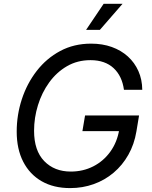

<svg xmlns="http://www.w3.org/2000/svg" viewBox="-20 -963 784 993"><path d="M342.8 9.8Q257.3 9.8 195.6 -25.6Q133.8 -61 100.1 -126.5Q66.4 -191.9 66.4 -282.2Q66.4 -368.7 93 -450Q119.6 -531.2 169.9 -596.2Q220.2 -661.1 291.3 -699.2Q362.3 -737.3 451.2 -737.3Q509.8 -737.3 558.1 -720Q606.4 -702.6 641.4 -670.9Q676.3 -639.2 695.8 -595.5Q715.3 -551.8 715.8 -498.5H621.1Q616.2 -534.2 602.8 -562.3Q589.4 -590.3 567.6 -610.6Q545.9 -630.9 515.9 -641.4Q485.8 -651.9 447.8 -651.9Q380.4 -651.9 326.4 -620.6Q272.5 -589.4 234.4 -536.6Q196.3 -483.9 176.3 -418.9Q156.2 -354 156.2 -286.6Q156.2 -184.1 208.7 -129.9Q261.2 -75.7 346.2 -75.7Q409.2 -75.7 462.2 -102.5Q515.1 -129.4 550.5 -178.5Q585.9 -227.5 596.7 -292.5L623 -284.7H406.2L419.9 -365.7H699.2L685.5 -283.2Q674.3 -216.3 643.8 -162.4Q613.3 -108.4 567.6 -69.8Q522 -31.2 464.6 -10.7Q407.2 9.8 342.8 9.8ZM425.3 -808.6 516.1 -943.4H613.8L496.6 -808.6Z"/></svg>

Font: Inter 16pt
Style: Italic
Weight: 400
Italic angle: -9.3988°
Version: Version 4.001;git-66647c0bb